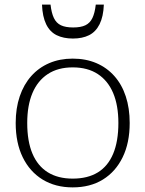

<svg xmlns="http://www.w3.org/2000/svg" viewBox="-20 -801 630 832"><path d="M542 -268Q542 -182 511.5 -119.5Q481 -57 426 -23Q371 11 295 11Q220 11 164.5 -23Q109 -57 78.5 -119.5Q48 -182 48 -268Q48 -332 65.5 -383.5Q83 -435 115.5 -471.5Q148 -508 193.5 -527.5Q239 -547 295 -547Q352 -547 397.5 -527.5Q443 -508 475.5 -471.5Q508 -435 525 -383.5Q542 -332 542 -268ZM98 -268Q98 -189 120.5 -135.5Q143 -82 187 -54.5Q231 -27 295 -27Q360 -27 404 -54Q448 -81 470.5 -135Q493 -189 493 -268Q493 -344 470.5 -397.5Q448 -451 404 -480Q360 -509 295 -509Q231 -509 187 -480Q143 -451 120.5 -397.5Q98 -344 98 -268ZM296 -634Q337 -634 366 -648.5Q395 -663 411.5 -696Q428 -729 430 -781H395Q391 -745 380.5 -723Q370 -701 350 -691.5Q330 -682 297 -682Q264 -682 244 -691.5Q224 -701 213.5 -723Q203 -745 199 -781H162Q164 -729 180 -696Q196 -663 225.5 -648.5Q255 -634 296 -634Z"/></svg>

Font: Roboto Serif 20pt Thin
Style: Regular
Weight: 250
Version: Version 1.008